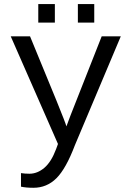

<svg xmlns="http://www.w3.org/2000/svg" viewBox="-20 -705 640 933"><path d="M142.6 207.5Q106.4 207.5 82 202.1V136.2Q100.6 139.2 123 139.2Q161.6 139.2 195.6 110.4Q229.5 81.5 252.9 18.6L261.7 -5.4L32.2 -528.3H126L254.9 -214.8Q299.3 -105.5 302.7 -90.8L322.8 -144.5L474.1 -528.3H566.9L344.2 0Q300.8 114.7 254.2 161.1Q207.5 207.5 142.6 207.5ZM358.4 -595.2V-685.1H438V-595.2ZM166 -595.2V-685.1H246.6V-595.2Z"/></svg>

Font: Cousine
Style: Regular
Weight: 400
Monospace: yes
Designer: Steve Matteson
Foundry: Monotype Imaging Inc.
Version: Version 1.21